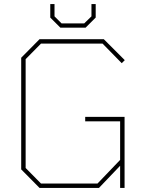

<svg xmlns="http://www.w3.org/2000/svg" viewBox="-20 -931 733 951"><path d="M279 -794 229 -844V-911H250V-850L285 -815H397L433 -850V-911H454V-844L404 -794ZM176 0 85 -92V-645L176 -737H494L598 -633L583 -618L488 -715H183L107 -638V-99L183 -22H463L575 -139V-330H402V-352H597V0H575V-110L470 0Z"/></svg>

Font: Tomorrow Thin
Style: Regular
Weight: 250
Designer: Tony de Marco, Monica Rizzolli
Foundry: Just in Type
Version: Version 2.002